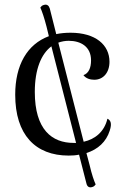

<svg xmlns="http://www.w3.org/2000/svg" viewBox="-20 -760 548 833"><path d="M446 -245C433 -189 393 -156 343 -145L233 -575C247 -580 262 -583 278 -583C330 -583 375 -558 375 -498C375 -466 365 -442 342 -434C353 -419 372 -414 389 -414C428 -414 455 -445 455 -492C455 -565 395 -618 286 -618C264 -618 243 -616 224 -612L196 -723C192 -736 184 -742 172 -739C162 -737 159 -732 155 -727C162 -712 172 -683 182 -644L192 -603C98 -568 46 -478 46 -349C46 -176 133 -85 278 -85C294 -85 309 -86 323 -89L355 36C358 49 366 55 378 52C388 50 391 45 395 40C388 25 378 -4 369 -43L355 -96C405 -112 441 -145 456 -193C467 -226 459 -239 446 -245ZM299 -140C206 -140 131 -197 131 -361C131 -460 159 -526 203 -559L310 -140Z"/></svg>

Font: Arima Koshi
Style: Regular
Weight: 400
Designer: Joana Correia and Natanael Gama
Foundry: NDISCOVER
Version: Version 1.019;PS 001.019;hotconv 1.0.88;makeotf.lib2.5.64775